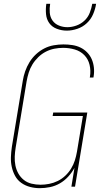

<svg xmlns="http://www.w3.org/2000/svg" viewBox="-20 -975 540 1003"><path d="M188 8Q162 8 137 1.5Q112 -5 91.5 -19.5Q71 -34 59 -56Q47 -78 41.5 -103Q36 -128 37 -154.5Q38 -181 42 -208L99 -553Q103 -578 111.5 -602.5Q120 -627 134 -650Q148 -673 168 -691.5Q188 -710 211.5 -722Q235 -734 261 -738.5Q287 -743 311 -743Q335 -743 358 -739.5Q381 -736 400.5 -726.5Q420 -717 435.5 -701Q451 -685 459.5 -665Q468 -645 470.5 -622Q473 -599 469 -575L468 -570H449L450 -575Q455 -606 448 -636Q441 -666 420.5 -687Q400 -708 370.5 -716.5Q341 -725 310 -725Q287 -725 264 -720.5Q241 -716 219.5 -705Q198 -694 180 -676.5Q162 -659 149.5 -638.5Q137 -618 130 -595.5Q123 -573 119 -550L62 -205Q58 -181 57 -157Q56 -133 60.5 -110.5Q65 -88 76 -68.5Q87 -49 104.5 -35Q122 -21 145 -15.5Q168 -10 192 -10Q214 -10 237 -14.5Q260 -19 281.5 -29.5Q303 -40 321 -57Q339 -74 351.5 -94.5Q364 -115 371 -137Q378 -159 382 -182L413 -369H255L258 -387H436L372 0H353L369 -98Q356 -74 336.5 -52.5Q317 -31 292.5 -17Q268 -3 241 2.5Q214 8 188 8ZM329 -815Q302 -815 277 -824.5Q252 -834 237.5 -854Q223 -874 220.5 -901Q218 -928 222 -955H242Q238 -932 240 -908.5Q242 -885 254.5 -867.5Q267 -850 288 -841.5Q309 -833 332 -833Q355 -833 379 -841.5Q403 -850 421.5 -867.5Q440 -885 449 -908.5Q458 -932 462 -955H482Q478 -928 466.5 -901Q455 -874 433.5 -854Q412 -834 384 -824.5Q356 -815 329 -815Z"/></svg>

Font: Iosevka Term Curly Th Obl
Style: Regular
Weight: 100
Italic angle: -9°
Designer: Belleve Invis
Foundry: Belleve Invis
Version: Version 32.3.0